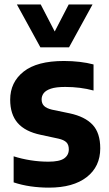

<svg xmlns="http://www.w3.org/2000/svg" viewBox="-20 -828 488 858"><path d="M199 10.5Q157 10.5 117 4.8Q77 -1 41 -13V-129.5Q77 -118 116.5 -111.8Q156 -105.5 196.5 -105.5Q246 -105.5 266.8 -120.2Q287.5 -135 287.5 -160.5Q287.5 -181.5 276.5 -192.2Q265.5 -203 241 -208.5L162 -225.5Q92.5 -240 59 -278.5Q25.5 -317 25.5 -382.5Q25.5 -460.5 85.5 -508Q145.5 -555.5 265.5 -555.5Q302.5 -555.5 336.2 -551.5Q370 -547.5 398 -540V-423.5Q368.5 -431.5 337 -435.5Q305.5 -439.5 271.5 -439.5Q230.5 -439.5 207.5 -431.8Q184.5 -424 175.2 -411.5Q166 -399 166 -384Q166 -365.5 176.8 -354.8Q187.5 -344 212 -338L291.5 -321.5Q359.5 -307 393.8 -270.5Q428 -234 428 -165Q428 -83.5 367.5 -36.5Q307 10.5 199 10.5ZM160.5 -616.5 55.5 -808H162L235 -667H214L287 -808H393.5L288.5 -616.5Z"/></svg>

Font: Encode Sans SemiCondensed
Style: Bold
Weight: 700
Width: 4
Designer: Multiple Designers
Foundry: Impallari Type
Version: Version 3.002